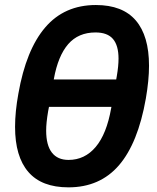

<svg xmlns="http://www.w3.org/2000/svg" viewBox="-20 -752 640 784"><path d="M41.5 -234Q41.5 -295.5 55 -369.5Q86.5 -549 164.8 -640.2Q243 -731.5 371.5 -731.5Q480.5 -731.5 534.5 -668.5Q588.5 -605.5 588.5 -483.5Q588.5 -424.5 575.5 -349.5Q543.5 -167.5 465.8 -77.2Q388 13 259.5 13Q150 13 95.8 -49.8Q41.5 -112.5 41.5 -234ZM434 -310.5 435 -315.5H180L176.5 -297.5Q168.5 -250.5 168.5 -219Q168.5 -159 191.8 -129Q215 -99 260 -99Q326 -99 370.8 -152Q415.5 -205 434 -310.5ZM454.5 -427.5 457 -441.5Q464 -482.5 464 -512.5Q464 -566.5 441.2 -593Q418.5 -619.5 370 -619.5Q300 -619.5 258.5 -571.8Q217 -524 200 -430L199.5 -427.5Z"/></svg>

Font: JuliaMono ExtraBoldItalic
Style: Regular
Weight: 800
Italic angle: -9°
Monospace: yes
Designer: cormullion
Foundry: corm
Version: Version 0.049; ttfautohint (v1.8.4)